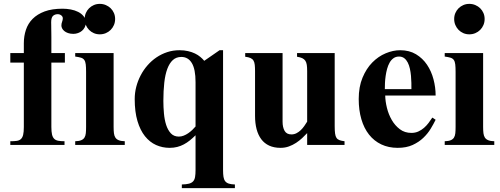

<svg xmlns="http://www.w3.org/2000/svg" viewBox="-20 -748 2582 991"><path d="M314.9 -424.8H245.1V-92.8Q245.1 -68.4 248.5 -53.7Q252 -39.1 259.8 -31.5Q267.6 -23.9 280.5 -21.5Q293.5 -19 313 -19V0H33.2V-19Q52.7 -19 65.9 -20.8Q79.1 -22.5 87.4 -29.8Q95.7 -37.1 99.4 -51.8Q103 -66.4 103 -92.8V-424.8H33.2V-474.1H103V-524.9Q103 -561.5 113.8 -594Q124.5 -626.5 148.4 -650.6Q172.4 -674.8 210.4 -689Q248.5 -703.1 303.2 -703.1Q323.7 -703.1 345 -699.2Q366.2 -695.3 383.5 -686.5Q400.9 -677.7 411.9 -663.8Q422.9 -649.9 422.9 -629.9Q422.9 -617.7 417.5 -607.2Q412.1 -596.7 403.3 -589.1Q394.5 -581.5 382.8 -577.4Q371.1 -573.2 358.9 -573.2Q342.8 -573.2 331.1 -577.4Q319.3 -581.5 311.8 -587.9Q304.2 -594.2 300.5 -601.8Q296.9 -609.4 296.9 -616.2Q296.9 -626 300.5 -635.5Q304.2 -645 304.2 -653.8Q304.2 -662.1 296.4 -668.5Q288.6 -674.8 277.8 -674.8Q263.7 -674.8 253.9 -666.3Q244.1 -657.7 244.1 -632.8Q244.1 -626.5 244.4 -617.2Q244.6 -607.9 244.6 -597.4Q244.6 -586.9 244.9 -575.9Q245.1 -564.9 245.1 -555.2V-474.1H314.9Z M574.2 -649.9Q574.2 -633.3 568.1 -618.9Q562 -604.5 551.3 -593.8Q540.5 -583 526.1 -576.9Q511.7 -570.8 495.1 -570.8Q478.5 -570.8 464.4 -576.9Q450.2 -583 439.7 -593.8Q429.2 -604.5 423.1 -618.9Q417 -633.3 417 -649.9Q417 -666.5 423.1 -680.7Q429.2 -694.8 439.7 -705.3Q450.2 -715.8 464.4 -721.9Q478.5 -728 495.1 -728Q511.7 -728 526.1 -721.9Q540.5 -715.8 551.3 -705.3Q562 -694.8 568.1 -680.7Q574.2 -666.5 574.2 -649.9ZM368.2 0V-19Q387.7 -19.5 398.9 -24.2Q410.2 -28.8 415.8 -37.6Q421.4 -46.4 422.9 -60.1Q424.3 -73.7 424.3 -92.8V-377Q424.3 -400.9 422.6 -415.5Q420.9 -430.2 415 -438.5Q409.2 -446.8 397.9 -450.2Q386.7 -453.6 368.2 -456.1V-474.1H566.4V-92.8Q566.4 -73.7 568.1 -60.1Q569.8 -46.4 575.7 -37.6Q581.5 -28.8 593 -24.2Q604.5 -19.5 624 -19V0Z M918.5 223.1V204.1Q941.4 203.6 955.3 200Q969.2 196.3 976.8 188Q984.4 179.7 986.8 165.5Q989.3 151.4 989.3 129.9V-49.8Q974.6 -35.2 959.7 -23.2Q944.8 -11.2 928.7 -2.7Q912.6 5.9 894.5 10.5Q876.5 15.1 855.5 15.1Q818.4 15.1 785.6 0.5Q752.9 -14.2 728.3 -44.9Q703.6 -75.7 689.5 -123.3Q675.3 -170.9 675.3 -236.8Q675.3 -269 683.3 -300Q691.4 -331.1 706.1 -359.1Q720.7 -387.2 741.5 -410.9Q762.2 -434.6 787.8 -451.9Q813.5 -469.2 843.3 -479Q873 -488.8 906.2 -488.8Q930.7 -488.8 950.7 -484.1Q970.7 -479.5 986.3 -471.9Q1002 -464.4 1013.9 -454.3Q1025.9 -444.3 1034.2 -434.1L1113.3 -488.8H1131.3V129.9Q1131.3 150.9 1133.5 164.8Q1135.7 178.7 1142.3 187.3Q1148.9 195.8 1160.9 199.7Q1172.9 203.6 1192.4 204.1V223.1ZM989.3 -324.2Q989.3 -390.6 970.2 -422.4Q951.2 -454.1 916 -454.1Q889.6 -454.1 872.1 -438Q854.5 -421.9 843.5 -392.3Q832.5 -362.8 827.9 -320.8Q823.2 -278.8 823.2 -227.1Q823.2 -195.3 826.2 -162.6Q829.1 -129.9 837.6 -103.3Q846.2 -76.7 861.8 -59.8Q877.4 -43 903.3 -43Q916 -43 928.2 -47.9Q940.4 -52.7 951.4 -60.3Q962.4 -67.9 972.2 -77.1Q981.9 -86.4 989.3 -95.2Z M1565.4 0V-61Q1554.2 -48.8 1539.8 -35.4Q1525.4 -22 1508.3 -10.7Q1491.2 0.5 1471.2 7.8Q1451.2 15.1 1428.2 15.1Q1394.5 15.1 1369.6 3.7Q1344.7 -7.8 1328.6 -29.3Q1312.5 -50.8 1304.4 -81.3Q1296.4 -111.8 1296.4 -149.9V-380.9Q1296.4 -399.9 1294.9 -413.3Q1293.5 -426.8 1288.3 -435.3Q1283.2 -443.8 1272.9 -448.5Q1262.7 -453.1 1245.6 -455.1V-474.1H1438.5V-120.1Q1438.5 -90.8 1449 -72.5Q1459.5 -54.2 1484.4 -54.2Q1498 -54.2 1510 -60.3Q1522 -66.4 1532 -75.9Q1542 -85.4 1550.3 -97.2Q1558.6 -108.9 1565.4 -120.1V-380.9Q1565.4 -399.9 1563.5 -413.1Q1561.5 -426.3 1555.9 -434.6Q1550.3 -442.9 1540 -447.8Q1529.8 -452.6 1513.2 -455.1V-474.1H1707.5V-97.2Q1707.5 -73.2 1709.5 -58.8Q1711.4 -44.4 1716.8 -36.4Q1722.2 -28.3 1732.2 -24.7Q1742.2 -21 1758.3 -19V0Z M2228.5 -129.9Q2218.3 -108.9 2203.1 -83.7Q2188 -58.6 2165 -36.6Q2142.1 -14.6 2109.9 0.2Q2077.6 15.1 2032.7 15.1Q1985.4 15.1 1948 -2.7Q1910.6 -20.5 1884.8 -53.2Q1858.9 -85.9 1845.2 -132.6Q1831.5 -179.2 1831.5 -236.8Q1831.5 -299.8 1851.1 -346.9Q1870.6 -394 1901.6 -425.5Q1932.6 -457 1970.7 -472.9Q2008.8 -488.8 2045.4 -488.8Q2092.8 -488.8 2127.2 -468Q2161.6 -447.3 2184.1 -413.8Q2206.5 -380.4 2217.5 -338.6Q2228.5 -296.9 2228.5 -254.9H1968.3Q1968.8 -225.1 1977.1 -191.4Q1985.4 -157.7 2002 -128.9Q2018.6 -100.1 2043.7 -81.1Q2068.8 -62 2103.5 -62Q2123 -62 2139.2 -69.3Q2155.3 -76.7 2168.5 -88.1Q2181.6 -99.6 2192.1 -113.5Q2202.6 -127.4 2211.4 -141.1ZM2103.5 -288.1Q2103.5 -302.2 2103.3 -320.1Q2103 -337.9 2101.3 -356.7Q2099.6 -375.5 2095.7 -393.3Q2091.8 -411.1 2084.7 -425Q2077.6 -439 2066.7 -447.5Q2055.7 -456.1 2039.6 -456.1Q2022.9 -456.1 2011 -447.5Q1999 -439 1991 -424.8Q1982.9 -410.6 1978 -392.6Q1973.1 -374.5 1970.5 -356Q1967.8 -337.4 1967 -319.6Q1966.3 -301.8 1966.3 -288.1Z M2481.4 -649.9Q2481.4 -633.3 2475.3 -618.9Q2469.2 -604.5 2458.5 -593.8Q2447.8 -583 2433.3 -576.9Q2418.9 -570.8 2402.3 -570.8Q2385.7 -570.8 2371.6 -576.9Q2357.4 -583 2346.9 -593.8Q2336.4 -604.5 2330.3 -618.9Q2324.2 -633.3 2324.2 -649.9Q2324.2 -666.5 2330.3 -680.7Q2336.4 -694.8 2346.9 -705.3Q2357.4 -715.8 2371.6 -721.9Q2385.7 -728 2402.3 -728Q2418.9 -728 2433.3 -721.9Q2447.8 -715.8 2458.5 -705.3Q2469.2 -694.8 2475.3 -680.7Q2481.4 -666.5 2481.4 -649.9ZM2275.4 0V-19Q2294.9 -19.5 2306.2 -24.2Q2317.4 -28.8 2323 -37.6Q2328.6 -46.4 2330.1 -60.1Q2331.5 -73.7 2331.5 -92.8V-377Q2331.5 -400.9 2329.8 -415.5Q2328.1 -430.2 2322.3 -438.5Q2316.4 -446.8 2305.2 -450.2Q2293.9 -453.6 2275.4 -456.1V-474.1H2473.6V-92.8Q2473.6 -73.7 2475.3 -60.1Q2477.1 -46.4 2482.9 -37.6Q2488.8 -28.8 2500.2 -24.2Q2511.7 -19.5 2531.2 -19V0Z"/></svg>

Font: Tai Heritage Pro
Style: Bold
Weight: 700
Designer: Faah Baccam, Walt Agee, Victor Gaultney, Annie Olsen, Eric Hays
Foundry: SIL International
Version: Version 2.600